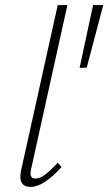

<svg xmlns="http://www.w3.org/2000/svg" viewBox="-20 -731 426 755"><path d="M60 -36Q60 -46 63 -61L207 -711H245L103 -69Q100 -57 100 -49Q100 -29 120 -29Q137 -29 157.5 -44.5Q178 -60 207 -91L222 -74Q151 4 101 4Q60 4 60 -36ZM293 -464 346 -711H386L321 -465Z"/></svg>

Font: Ysabeau Light
Style: Italic
Weight: 300
Italic angle: -12°
Designer: Christian Thalmann (Catharsis Fonts)
Version: Version 0.003